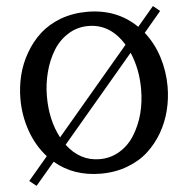

<svg xmlns="http://www.w3.org/2000/svg" viewBox="-55 -804 886 902"><g transform="rotate(-5 388.0 -353.0)"><path d="M81.1 43.9 48.8 18.1 141.1 -90.8Q92.3 -144.5 66.7 -217.3Q41 -290 41 -368.2Q41 -425.3 54.4 -480Q67.9 -534.7 96.2 -583.5Q124.5 -632.8 164.8 -669.7Q205.1 -706.5 262.7 -728.5Q321.3 -750 388.2 -750Q529.3 -750 622.1 -658.7L699.2 -750L731 -724.1L649.9 -627.9Q691.9 -575.2 713.4 -507.6Q734.9 -439.9 734.9 -368.2Q734.9 -311 721.4 -256.6Q708 -202.1 679.7 -152.8Q651.4 -104 611.1 -67.1Q570.8 -30.3 513.7 -8.8Q456.1 13.2 388.2 13.2Q259.3 13.2 170.9 -62ZM210.9 -173.3 555.2 -580.1Q492.2 -683.1 388.2 -683.1Q335.9 -683.1 293 -656.2Q250 -629.4 222.7 -585Q195.3 -540.5 180.7 -484.6Q166 -428.7 166 -369.1Q166 -257.8 210.9 -173.3ZM388.2 -55.2Q440.4 -55.2 483.6 -81.8Q526.9 -108.4 553.7 -152.8Q609.9 -243.7 609.9 -367.2Q609.9 -461.4 575.7 -540.5L233.9 -136.7Q294.9 -55.2 388.2 -55.2Z"/></g></svg>

Font: Trocchi
Style: Regular
Weight: 400
Designer: Vernon Adams
Foundry: Vernon Adams
Version: Version 1.101; ttfautohint (v1.8.4.7-5d5b);gftools[0.9.27]